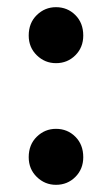

<svg xmlns="http://www.w3.org/2000/svg" viewBox="-20 -515 312 535"><path d="M60 -416Q60 -451 82.5 -473Q105 -495 136 -495Q168 -495 190 -473Q212 -451 212 -416Q212 -383 190 -361Q168 -339 136 -339Q105 -339 82.5 -361Q60 -383 60 -416ZM60 -77Q60 -112 82.5 -134Q105 -156 136 -156Q168 -156 190 -134Q212 -112 212 -77Q212 -44 190 -22Q168 0 136 0Q105 0 82.5 -22Q60 -44 60 -77Z"/></svg>

Font: Marmelad
Style: Regular
Weight: 400
Designer: Manvel Shmavonyan
Foundry: Cyreal
Version: Version 1.110; ttfautohint (v1.8.4.7-5d5b)